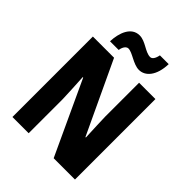

<svg xmlns="http://www.w3.org/2000/svg" viewBox="-254 -1066 1205 1205"><g transform="rotate(45 348.0 -464.0)"><path d="M168 -769H245C250 -804 268 -819 282 -819C319 -819 372 -770 423 -770C479 -770 527 -823 530 -928H452C446 -896 433 -877 416 -877C371 -877 327 -927 274 -927C200 -927 171 -846 168 -769ZM626 0V-714H481V-415C482 -364 485 -310 488 -235H484L259 -714H71V0H215V-303C213 -352 211 -411 206 -489H210L437 0Z"/></g></svg>

Font: Noto Sans Malayalam Condensed ExtraBold
Style: Regular
Weight: 800
Width: 3
Designer: Jelle Bosma - Monotype Design Team
Foundry: Monotype Imaging Inc.
Version: Version 2.104